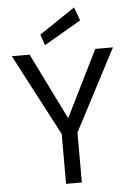

<svg xmlns="http://www.w3.org/2000/svg" viewBox="-61 -974 702 1019"><g transform="rotate(-5 290.0 -464.5)"><path d="M249 0V-266L21 -700H116L298 -331H283L466 -700H560L333 -266V0ZM202 -743 182 -801 373 -929 399 -858Z"/></g></svg>

Font: DM Sans 12pt
Style: Regular
Weight: 400
Version: Version 4.004;gftools[0.9.30]